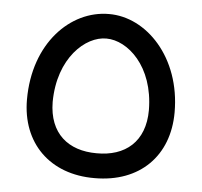

<svg xmlns="http://www.w3.org/2000/svg" viewBox="-45 -608 697 662"><g transform="rotate(5 303.0 -277.0)"><path d="M306 7C462 7 561 -92 561 -243C561 -433 436 -562 306 -561C173 -561 50 -438 50 -243C50 -93 150 8 306 7ZM305 -79C207 -79 140 -133 139 -242C140 -395 233 -477 305 -476C378 -476 471 -395 472 -243C472 -133 404 -78 305 -79Z"/></g></svg>

Font: Hejaz
Style: Regular
Weight: 400
Designer: Bandar Raffah (Arabic) and Santiago Orozco (Latin)
Foundry: Caramella and Typemade
Version: Version 1.010;hotconv 1.0.109;makeotfexe 2.5.65596